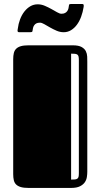

<svg xmlns="http://www.w3.org/2000/svg" viewBox="-20 -924 495 944"><path d="M44.9 -632.8Q44.9 -649.9 47.9 -662.6Q50.8 -675.3 59.1 -683.8Q67.4 -692.4 82 -696.8Q96.7 -701.2 120.1 -701.2H337.9Q366.2 -701.2 381.1 -692.9Q396 -684.6 402.1 -672.1Q408.2 -659.7 408.7 -645.8Q409.2 -631.8 409.2 -620.1V-79.1Q409.2 -67.9 407.2 -54.2Q405.3 -40.5 397.5 -28.6Q389.6 -16.6 373.5 -8.3Q357.4 0 329.1 0H120.1Q96.7 0 82 -4.4Q67.4 -8.8 59.1 -17.1Q50.8 -25.4 47.9 -38.1Q44.9 -50.8 44.9 -67.9ZM367.7 -628.9Q367.7 -639.6 366.2 -646Q364.7 -652.3 360.4 -655.5Q356 -658.7 348.6 -659.4Q341.3 -660.2 329.6 -660.2V-41Q341.3 -41 348.6 -41.7Q356 -42.5 360.4 -45.7Q364.7 -48.8 366.2 -54.9Q367.7 -61 367.7 -72.3ZM383.8 -904.3Q390.6 -904.3 391.4 -899.4Q392.1 -894.5 391.1 -889.2Q387.2 -864.3 378.9 -841.8Q370.6 -819.3 358.2 -802.5Q345.7 -785.6 329.3 -775.6Q313 -765.6 293 -765.6Q275.4 -765.6 258.3 -772.9Q241.2 -780.3 225.8 -789.1Q210.4 -797.9 197.8 -805.2Q185.1 -812.5 176.8 -812.5Q165.5 -812.5 158.9 -809.1Q152.3 -805.7 148.2 -799.8Q144 -793.9 142.3 -786.4Q140.6 -778.8 139.6 -771Q139.2 -768.1 136.5 -766.8Q133.8 -765.6 123.5 -765.6H74.7Q69.8 -765.6 68.1 -767.6Q66.4 -769.5 66.2 -772.5Q65.9 -775.4 66.7 -778.1Q67.4 -780.8 67.4 -782.2Q70.3 -806.6 78.6 -828.6Q86.9 -850.6 99.6 -866.9Q112.3 -883.3 128.9 -893.1Q145.5 -902.8 165.5 -902.8Q183.1 -902.8 200.2 -895.5Q217.3 -888.2 232.7 -879.6Q248 -871.1 260.7 -863.8Q273.4 -856.4 281.7 -856.4Q293 -856.4 299.8 -860.1Q306.6 -863.8 310.8 -869.6Q314.9 -875.5 316.7 -883.1Q318.4 -890.6 319.3 -898.9Q319.8 -901.9 321.8 -903.1Q323.7 -904.3 331.5 -904.3Z"/></svg>

Font: Fascinate Inline
Style: Regular
Weight: 900
Designer: Astigmatic (AOETI)
Foundry: Astigmatic (AOETI)
Version: Version 1.000